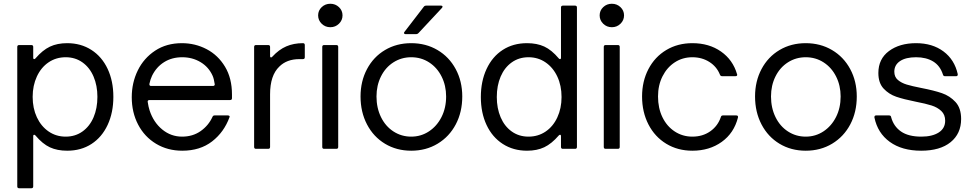

<svg xmlns="http://www.w3.org/2000/svg" viewBox="-20 -793 5191 1023"><path d="M584 -277Q584 -193 553.5 -127.5Q523 -62 467.5 -26Q412 10 338 10Q285 10 246 -8Q207 -26 169 -71Q166 -75 162 -75Q157 -75 157 -67V200Q157 210 147 210H82Q72 210 72 200V-543Q72 -553 82 -553H147Q157 -553 157 -543V-486Q157 -478 162 -478Q166 -478 169 -482Q207 -526 246 -544.5Q285 -563 338 -563Q411 -563 467 -527Q523 -491 553.5 -426Q584 -361 584 -277ZM154 -277Q154 -216 176.5 -168Q199 -120 239 -92.5Q279 -65 330 -65Q381 -65 419.5 -92.5Q458 -120 478.5 -168Q499 -216 499 -277Q499 -337 478.5 -385Q458 -433 419.5 -460.5Q381 -488 330 -488Q279 -488 239 -461Q199 -434 176.5 -385.5Q154 -337 154 -277Z M682 -275Q682 -352 714 -417.5Q746 -483 806.5 -523Q867 -563 949 -563Q1020 -563 1081 -531Q1142 -499 1179 -437.5Q1216 -376 1216 -290V-270Q1216 -260 1206 -260H776Q771 -260 768.5 -257Q766 -254 767 -250Q771 -223 777 -205Q798 -141 844.5 -103Q891 -65 950 -65Q1007 -65 1049 -94.5Q1091 -124 1112 -170Q1115 -178 1123 -178H1194Q1199 -178 1202 -175.5Q1205 -173 1203 -169Q1174 -89 1110 -39.5Q1046 10 951 10Q873 10 811.5 -27Q750 -64 716 -129Q682 -194 682 -275ZM1115 -335Q1120 -335 1122.5 -338Q1125 -341 1124 -345Q1120 -373 1113 -389Q1092 -436 1048.5 -462Q1005 -488 951 -488Q896 -488 854.5 -462Q813 -436 790 -389Q781 -370 776 -346V-344Q776 -335 785 -335Z M1344 0Q1334 0 1334 -10V-543Q1334 -553 1344 -553H1409Q1419 -553 1419 -543V-495Q1419 -487 1424 -487Q1428 -487 1431 -491Q1466 -529 1505.5 -546Q1545 -563 1594 -563Q1604 -563 1604 -553V-488Q1604 -478 1594 -478H1575Q1508 -478 1468 -438Q1419 -391 1419 -291V-10Q1419 0 1409 0Z M1707 0Q1697 0 1697 -10V-543Q1697 -553 1707 -553H1772Q1782 -553 1782 -543V-10Q1782 0 1772 0ZM1675 -711Q1675 -737 1694 -755Q1713 -773 1740 -773Q1767 -773 1786 -755Q1805 -737 1805 -711Q1805 -685 1786 -666.5Q1767 -648 1740 -648Q1713 -648 1694 -666.5Q1675 -685 1675 -711Z M1901 -279Q1901 -360 1935.5 -425Q1970 -490 2031.5 -526.5Q2093 -563 2171 -563Q2249 -563 2311 -526.5Q2373 -490 2408 -425Q2443 -360 2443 -279Q2443 -196 2408.5 -130.5Q2374 -65 2312 -27.5Q2250 10 2171 10Q2093 10 2031.5 -27Q1970 -64 1935.5 -130Q1901 -196 1901 -279ZM2357 -279Q2357 -337 2333 -385Q2309 -433 2266.5 -460.5Q2224 -488 2171 -488Q2119 -488 2076.5 -461Q2034 -434 2010 -386Q1986 -338 1986 -279Q1986 -218 2010 -169Q2034 -120 2076.5 -92.5Q2119 -65 2171 -65Q2223 -65 2265.5 -93Q2308 -121 2332.5 -169.5Q2357 -218 2357 -279ZM2141 -611Q2135 -611 2133 -615Q2131 -619 2135 -623L2238 -757Q2242 -763 2251 -763H2330Q2336 -763 2337.5 -759.5Q2339 -756 2335 -751L2209 -616Q2204 -611 2197 -611Z M2542 -276Q2542 -360 2572.5 -425.5Q2603 -491 2658.5 -527Q2714 -563 2788 -563Q2841 -563 2880 -545Q2919 -527 2957 -482Q2960 -478 2964 -478Q2969 -478 2969 -486V-753Q2969 -763 2979 -763H3044Q3054 -763 3054 -753V-10Q3054 0 3044 0H2979Q2969 0 2969 -10V-67Q2969 -75 2964 -75Q2960 -75 2957 -71Q2919 -27 2880 -8.5Q2841 10 2788 10Q2715 10 2659 -26Q2603 -62 2572.5 -127Q2542 -192 2542 -276ZM2972 -276Q2972 -337 2949.5 -385Q2927 -433 2887 -460.5Q2847 -488 2796 -488Q2745 -488 2706.5 -460.5Q2668 -433 2647.5 -385Q2627 -337 2627 -276Q2627 -216 2647.5 -168Q2668 -120 2706.5 -92.5Q2745 -65 2796 -65Q2847 -65 2887 -92Q2927 -119 2949.5 -167.5Q2972 -216 2972 -276Z M3207 0Q3197 0 3197 -10V-543Q3197 -553 3207 -553H3272Q3282 -553 3282 -543V-10Q3282 0 3272 0ZM3175 -711Q3175 -737 3194 -755Q3213 -773 3240 -773Q3267 -773 3286 -755Q3305 -737 3305 -711Q3305 -685 3286 -666.5Q3267 -648 3240 -648Q3213 -648 3194 -666.5Q3175 -685 3175 -711Z M3401 -279Q3401 -360 3435 -425Q3469 -490 3530 -526.5Q3591 -563 3669 -563Q3758 -563 3821.5 -518.5Q3885 -474 3907 -398L3908 -395Q3908 -387 3898 -387H3828Q3819 -387 3816 -395Q3799 -438 3759.5 -463Q3720 -488 3669 -488Q3617 -488 3575.5 -461Q3534 -434 3510 -386.5Q3486 -339 3486 -279Q3486 -217 3509.5 -168.5Q3533 -120 3575 -92.5Q3617 -65 3669 -65Q3724 -65 3764.5 -93.5Q3805 -122 3821 -170Q3823 -178 3832 -178H3903Q3914 -178 3912 -167Q3891 -84 3825.5 -37Q3760 10 3669 10Q3591 10 3530 -27Q3469 -64 3435 -130Q3401 -196 3401 -279Z M4003 -279Q4003 -360 4037.5 -425Q4072 -490 4133.5 -526.5Q4195 -563 4273 -563Q4351 -563 4413 -526.5Q4475 -490 4510 -425Q4545 -360 4545 -279Q4545 -196 4510.5 -130.5Q4476 -65 4414 -27.5Q4352 10 4273 10Q4195 10 4133.5 -27Q4072 -64 4037.5 -130Q4003 -196 4003 -279ZM4459 -279Q4459 -337 4435 -385Q4411 -433 4368.5 -460.5Q4326 -488 4273 -488Q4221 -488 4178.5 -461Q4136 -434 4112 -386Q4088 -338 4088 -279Q4088 -218 4112 -169Q4136 -120 4178.5 -92.5Q4221 -65 4273 -65Q4325 -65 4367.5 -93Q4410 -121 4434.5 -169.5Q4459 -218 4459 -279Z M4639 -167V-169Q4639 -178 4648 -178H4717Q4727 -178 4728 -169Q4741 -120 4780.5 -92.5Q4820 -65 4889 -65Q4947 -65 4981.5 -87Q5016 -109 5016 -150Q5016 -182 4995.5 -201.5Q4975 -221 4943.5 -231Q4912 -241 4860 -251Q4795 -264 4755.5 -277.5Q4716 -291 4688 -321Q4660 -351 4660 -404Q4660 -479 4716.5 -521Q4773 -563 4861 -563Q4948 -563 5007 -519Q5066 -475 5083 -398V-396Q5083 -387 5074 -387H5015Q5006 -387 5004 -396Q4989 -443 4952 -465.5Q4915 -488 4861 -488Q4806 -488 4775.5 -467.5Q4745 -447 4745 -411Q4745 -383 4764 -367Q4783 -351 4811 -342.5Q4839 -334 4890 -324Q4957 -311 4999 -296.5Q5041 -282 5071 -249.5Q5101 -217 5101 -159Q5101 -81 5045 -35.5Q4989 10 4888 10Q4786 10 4721 -37Q4656 -84 4639 -167Z"/></svg>

Font: Open Sauce Two
Style: Regular
Weight: 400
Designer: Alfredo Marco Pradil
Foundry: Creative Sauce Fz LLC
Version: Version 1.477